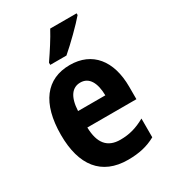

<svg xmlns="http://www.w3.org/2000/svg" viewBox="-188 -866 875 976"><g transform="rotate(-30 249.5 -378.0)"><path d="M418 -756V-766H263C239 -721 204 -667 171 -619V-606H266C313 -646 387 -719 418 -756ZM256 -556C118 -556 40 -456 40 -270C40 -92 118 10 273 10C339 10 389 -2 436 -28V-138C386 -110 343 -98 290 -98C214 -98 177 -144 175 -236H463V-309C463 -463 387 -556 256 -556ZM258 -452C309 -452 335 -406 336 -332H176C180 -415 211 -452 258 -452Z"/></g></svg>

Font: Noto Sans Thai Looped Condensed
Style: Bold
Weight: 700
Width: 3
Designer: Sasikarn Vongin, Ben Mitchell
Foundry: The Fontpad Ltd
Version: Version 1.001